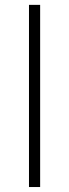

<svg xmlns="http://www.w3.org/2000/svg" viewBox="-20 -753 278 773"><path d="M96.7 0V-733.4H141.6V0Z"/></svg>

Font: Gothic A1 ExtraLight
Style: Regular
Weight: 275
Designer: HanYang I&C Co.,Ltd.
Foundry: HanYang I&C Co.,Ltd.
Version: Version 2.50